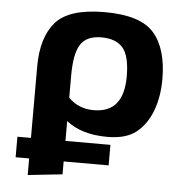

<svg xmlns="http://www.w3.org/2000/svg" viewBox="-54 -601 846 876"><g transform="rotate(5 369.0 -163.5)"><path d="M43 52H105V-275Q105 -408 166 -478.5Q227 -549 391 -549Q555 -549 617 -477.5Q679 -406 679 -267Q679 -186 654.5 -121.5Q630 -57 583.5 -20Q537 17 451 17Q333 17 263 -39V52H469V146H263V205L105 222V146H43ZM263 -146Q309 -99 379 -99Q516 -99 516 -265Q516 -358 484.5 -395.5Q453 -433 385.5 -433Q318 -433 290.5 -390.5Q263 -348 263 -248Z"/></g></svg>

Font: Fix15 Mono
Style: Bold
Weight: 700
Designer: Carrois Corporate & Edenspiekermann AG
Foundry: Carrois Corporate GbR & Edenspiekermann AG
Version: Version 3.206